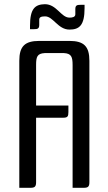

<svg xmlns="http://www.w3.org/2000/svg" viewBox="-20 -895 517 915"><path d="M281 -334C302 -334 306 -340 306 -361V-392H152V-585C152 -624 157 -640 193 -642H285C320 -640 326 -624 326 -585V0H379C400 0 406 -6 406 -27V-605C406 -674 380 -700 311 -700H167C98 -700 72 -674 72 -605V0H125C146 0 152 -6 152 -27V-334ZM167 -801C167 -813 176 -817 195 -817C234 -817 256 -754 311 -754C358 -754 383 -774 383 -856V-872H363C348 -872 339 -870 339 -852V-827C339 -813 324 -811 311 -811C271 -811 250 -875 194 -875C147 -874 123 -854 123 -772V-756H143C158 -756 167 -758 167 -776Z"/></svg>

Font: Rationale One
Style: Regular
Weight: 400
Designer: Cyreal (www.cyreal.org)
Foundry: Cyreal (www.cyreal.org)
Version: Version 1.001